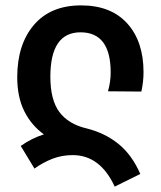

<svg xmlns="http://www.w3.org/2000/svg" viewBox="-20 -573 597 713"><path d="M406 120 501 73Q470 2 420 -38.5Q370 -79 302 -96Q234 -112 200.5 -157Q167 -202 167 -288Q167 -453 279 -453Q391 -453 391 -304Q391 -269 381 -234L505 -233Q513 -270 513 -305Q513 -419 452.5 -486Q392 -553 281 -553Q168 -553 106 -480.5Q44 -408 44 -286Q44 -213 70 -160.5Q96 -108 143 -74Q98 -60 57 -31L108 53Q140 30 175 16.5Q210 3 250 3Q352 3 406 120Z"/></svg>

Font: Noto Sans Georgian SemiCondensed Semi
Style: Regular
Weight: 600
Width: 4
Designer: Monotype Design Team
Foundry: Monotype Imaging Inc.
Version: Version 1.901